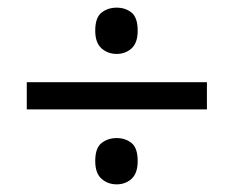

<svg xmlns="http://www.w3.org/2000/svg" viewBox="-20 -603 612 502"><path d="M285 -462Q262 -462 245.5 -476.5Q229 -491 229 -523Q229 -557 245.5 -570Q262 -583 285 -583Q308 -583 324 -570Q340 -557 340 -523Q340 -491 324 -476.5Q308 -462 285 -462ZM50 -317V-388H521V-317ZM285 -121Q262 -121 245.5 -135.5Q229 -150 229 -182Q229 -216 245.5 -229Q262 -242 285 -242Q308 -242 324 -229Q340 -216 340 -182Q340 -150 324 -135.5Q308 -121 285 -121Z"/></svg>

Font: Noto Sans Khojki
Style: Regular
Weight: 400
Designer: Monotype Design Team
Foundry: Monotype Imaging Inc.
Version: Version 2.003; ttfautohint (v1.8.4.7-5d5b)